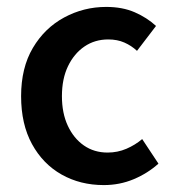

<svg xmlns="http://www.w3.org/2000/svg" viewBox="-20 -523 502 555"><path d="M280 12Q212 12 158 -18.5Q104 -49 72.5 -106.5Q41 -164 41 -245Q41 -327 75 -384.5Q109 -442 165.5 -472.5Q222 -503 287 -503Q334 -503 369.5 -487.5Q405 -472 431 -448L376 -376Q360 -391 339.5 -400Q319 -409 293 -409Q254 -409 224 -388.5Q194 -368 176.5 -331.5Q159 -295 159 -245Q159 -196 176 -159.5Q193 -123 222.5 -102.5Q252 -82 291 -82Q320 -82 345.5 -93Q371 -104 391 -121L438 -50Q407 -22 366.5 -5Q326 12 280 12Z"/></svg>

Font: Source Sans 3 ExtraLight SemiBold
Style: Regular
Weight: 600
Version: Version 3.052;hotconv 1.1.0;makeotfexe 2.6.0